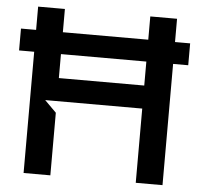

<svg xmlns="http://www.w3.org/2000/svg" viewBox="-51 -768 860 822"><g transform="rotate(5 378.5 -357.5)"><path d="M80 0H195V-269L145 -319H562V0H677V-521H742V-615H677V-715H562V-615H195V-715H80V-615H15V-521H80ZM195 -418V-521H562V-418Z"/></g></svg>

Font: LaHaus Display SemiBold
Style: Regular
Weight: 600
Designer: We are Make, BastardaType, Dalton Maag Ltd
Foundry: BastardaType, Dalton Maag Ltd
Version: Version 3.100;Glyphs 3.3 (3331)